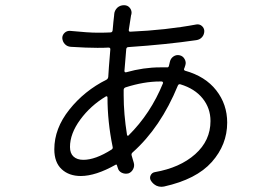

<svg xmlns="http://www.w3.org/2000/svg" viewBox="-20 -677 1040 730"><path d="M457 -344.7Q450.2 -341.8 450.2 -335V-314.5Q450.2 -244.1 462.9 -164.1Q462.9 -162.1 465.3 -161.1Q467.8 -160.2 468.8 -162.1Q552.7 -245.1 599.6 -360.4Q600.6 -362.3 599.1 -364.7Q597.7 -367.2 594.7 -367.2H587.9Q527.3 -367.2 457 -344.7ZM388.7 -306.6Q388.7 -309.6 386.7 -310.5Q384.8 -311.5 382.8 -310.5Q324.2 -275.4 285.2 -222.2Q246.1 -168.9 246.1 -118.2Q246.1 -93.8 259.8 -81.5Q273.4 -69.3 296.9 -69.3Q342.8 -69.3 404.3 -108.4Q410.2 -112.3 408.2 -119.1Q388.7 -213.9 388.7 -306.6ZM679.7 -415Q678.7 -410.2 683.6 -408.2Q760.7 -386.7 802.2 -333.5Q843.8 -280.3 843.8 -210.9Q843.8 -127 785.2 -61Q726.6 4.9 603.5 32.2Q598.6 33.2 593.8 33.2Q584 33.2 575.2 29.3Q561.5 22.5 553.7 9.8Q547.9 0 552.7 -10.3Q557.6 -20.5 568.4 -22.5Q664.1 -39.1 722.2 -90.8Q780.3 -142.6 780.3 -216.8Q780.3 -265.6 750.5 -302.7Q720.7 -339.8 666 -356.4Q659.2 -358.4 656.2 -351.6Q590.8 -192.4 484.4 -97.7Q478.5 -92.8 480.5 -85.9Q485.4 -70.3 488.8 -57.6Q492.2 -44.9 485.8 -33.2Q479.5 -21.5 467.8 -17.6Q454.1 -14.6 442.4 -20.5Q430.7 -26.4 427.7 -39.1Q426.8 -43 424.8 -47.9Q423.8 -52.7 419.9 -50.8Q343.8 -7.8 287.1 -7.8Q242.2 -7.8 214.4 -33.7Q186.5 -59.6 186.5 -109.4Q186.5 -188.5 243.7 -260.3Q300.8 -332 384.8 -374Q390.6 -377 391.6 -384.8Q392.6 -407.2 399.4 -488.3Q400.4 -496.1 392.6 -496.1Q377.9 -495.1 350.6 -495.1Q309.6 -495.1 249 -499Q235.4 -500 226.6 -509.3Q217.8 -518.6 216.8 -532.2Q216.8 -543.9 225.6 -552.2Q234.4 -560.5 247.1 -559.6Q316.4 -552.7 350.6 -552.7Q382.8 -552.7 399.4 -553.7Q407.2 -553.7 408.2 -561.5Q409.2 -573.2 411.1 -593.3Q413.1 -613.3 414.1 -620.1Q414.1 -621.1 414.1 -622.1Q415 -636.7 425.8 -647.5Q436.5 -657.2 451.2 -657.2Q452.1 -657.2 452.1 -657.2Q465.8 -657.2 474.1 -646.5Q482.4 -635.7 479.5 -622.1Q479.5 -621.1 478.5 -620.1Q472.7 -583 469.7 -563.5Q468.8 -555.7 476.6 -556.6Q611.3 -562.5 726.6 -584Q738.3 -585.9 747.1 -578.6Q755.9 -571.3 756.8 -559.6Q756.8 -545.9 748.5 -536.1Q740.2 -526.4 726.6 -524.4Q613.3 -507.8 468.8 -498Q460.9 -498 460 -490.2Q456.1 -442.4 453.1 -407.2Q453.1 -404.3 455.1 -402.8Q457 -401.4 460 -402.3Q526.4 -420.9 588.9 -420.9Q605.5 -420.9 614.3 -420.9Q620.1 -419.9 622.1 -425.8Q624 -432.6 626 -442.4Q628.9 -455.1 639.6 -462.4Q650.4 -469.7 663.1 -466.8Q675.8 -463.9 682.1 -452.1Q688.5 -440.4 684.6 -428.7Q680.7 -416 679.7 -415Z"/></svg>

Font: Gen Jyuu Gothic Normal
Style: Regular
Weight: 300
Designer: [Source Han Sans]
Ryoko NISHIZUKA  (kana & ideographs); Paul D. Hunt (Latin, Greek & Cyrillic); Wenlong ZHANG  (bopomofo
Version: Version 1.002.20150607